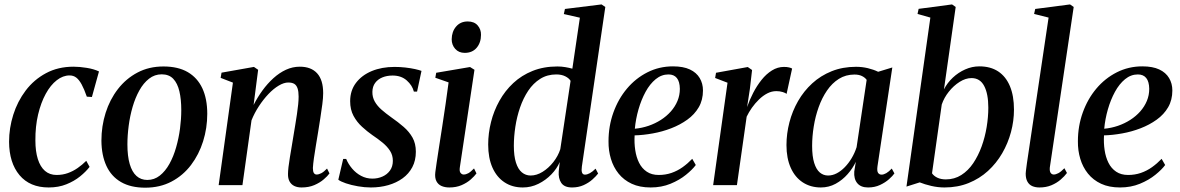

<svg xmlns="http://www.w3.org/2000/svg" viewBox="-20 -837 5336 868"><path d="M200 10.5Q115 10.5 68.2 -45.2Q21.5 -101 21 -196Q21 -258 40 -318.2Q59 -378.5 96.2 -427.8Q133.5 -477 188 -506.2Q242.5 -535.5 312.5 -535.5Q340 -535.5 372.2 -530.2Q404.5 -525 427.5 -514L395.5 -398.5L372.5 -400Q360.5 -434.5 349 -455.5Q337.5 -476.5 324.8 -486.2Q312 -496 294.5 -496Q264.5 -496 236.5 -474.2Q208.5 -452.5 186.8 -412.8Q165 -373 152.2 -319.2Q139.5 -265.5 140 -202Q140 -153 151 -118Q162 -83 183.2 -64.5Q204.5 -46 236 -46Q263 -46 286.8 -54.5Q310.5 -63 331.2 -77.5Q352 -92 370 -110L385 -82.5Q368.5 -61 342 -39.5Q315.5 -18 280 -3.8Q244.5 10.5 200 10.5Z M719 -536.5Q785 -536.5 828.8 -511Q872.5 -485.5 894.8 -437.8Q917 -390 917 -322.5Q917 -258 898.2 -198.2Q879.5 -138.5 843.5 -91Q807.5 -43.5 755.2 -16Q703 11.5 636.5 11.5Q571 11.5 527 -14Q483 -39.5 461 -87.2Q439 -135 438.5 -201Q438.5 -266.5 457.5 -326.8Q476.5 -387 513 -434.2Q549.5 -481.5 601.5 -509Q653.5 -536.5 719 -536.5ZM711 -501Q679 -501 653.8 -481.2Q628.5 -461.5 610 -428.2Q591.5 -395 579.5 -353.8Q567.5 -312.5 561.8 -268.5Q556 -224.5 556 -184Q556 -131 566.5 -95.2Q577 -59.5 597 -41.5Q617 -23.5 646 -23.5Q677.5 -23.5 702.5 -43.2Q727.5 -63 746 -96.2Q764.5 -129.5 776.2 -170.8Q788 -212 793.8 -255.5Q799.5 -299 799.5 -339.5Q799.5 -388 791 -424.2Q782.5 -460.5 763.2 -480.8Q744 -501 711 -501Z M1126.5 -362.5Q1144 -397 1166.5 -428Q1189 -459 1216 -483.5Q1243 -508 1273 -521.8Q1303 -535.5 1335.5 -535.5Q1386.5 -535.5 1413.8 -505.5Q1441 -475.5 1441 -416Q1441 -395 1437.2 -365.8Q1433.5 -336.5 1428.2 -303.5Q1423 -270.5 1418 -239Q1413.5 -210.5 1408.2 -179.8Q1403 -149 1399.2 -122.2Q1395.5 -95.5 1394.5 -77.5Q1394.5 -61.5 1399 -54.8Q1403.5 -48 1411.5 -48Q1421 -48 1432.5 -54Q1444 -60 1458.5 -75L1469.5 -53Q1461 -41 1443.5 -26Q1426 -11 1401 -0.2Q1376 10.5 1343 10.5Q1324.5 10.5 1310.5 3.8Q1296.5 -3 1289 -16.8Q1281.5 -30.5 1282 -51Q1282 -62.5 1284.2 -82Q1286.5 -101.5 1290.5 -125.5Q1294.5 -149.5 1298.8 -175.2Q1303 -201 1307 -225Q1311 -249 1315 -273.5Q1319 -298 1322.5 -321.2Q1326 -344.5 1328 -364.8Q1330 -385 1330 -400.5Q1330 -423.5 1325.2 -437.5Q1320.5 -451.5 1310.5 -457.8Q1300.5 -464 1283 -464Q1263.5 -464 1240 -450Q1216.5 -436 1193.5 -411.8Q1170.5 -387.5 1150.5 -357Q1130.5 -326.5 1117 -293L1076 0H968.5L1033 -463.5L977.5 -485L981.5 -508.5L1128 -534.5L1147 -521.5Z M1865.5 -423H1851Q1844 -451 1819 -473.2Q1794 -495.5 1755 -495.5Q1729 -495.5 1708.5 -487Q1688 -478.5 1676 -462.2Q1664 -446 1663.5 -422Q1663 -398 1674.2 -378Q1685.5 -358 1705 -341Q1724.5 -324 1749 -306.5Q1780 -285 1805 -263.2Q1830 -241.5 1845 -214.8Q1860 -188 1860 -151Q1860 -111.5 1844 -81.2Q1828 -51 1800 -30.8Q1772 -10.5 1735.2 0Q1698.5 10.5 1656.5 10.5Q1628.5 10.5 1598.2 5.2Q1568 0 1543.8 -8.2Q1519.5 -16.5 1509.5 -24.5L1531.5 -118.5H1545Q1554.5 -95.5 1571.8 -75Q1589 -54.5 1612.5 -42Q1636 -29.5 1663.5 -29.5Q1688 -29.5 1709 -38.8Q1730 -48 1743 -66Q1756 -84 1756 -110Q1756 -135.5 1743.2 -155.2Q1730.5 -175 1709.5 -192.2Q1688.5 -209.5 1663 -226.5Q1640 -242.5 1616.8 -263.8Q1593.5 -285 1578.2 -313.2Q1563 -341.5 1563 -379.5Q1563 -427.5 1589.2 -462.2Q1615.5 -497 1660.8 -515.8Q1706 -534.5 1763.5 -534.5Q1788 -534.5 1812.2 -531.8Q1836.5 -529 1855.8 -524.8Q1875 -520.5 1885.5 -516.5Z M2011.5 10.5Q1991.5 10.5 1976 3.8Q1960.5 -3 1952.8 -18.2Q1945 -33.5 1948 -58.5Q1949.5 -71 1954 -101.5Q1958.5 -132 1965.2 -174.8Q1972 -217.5 1979.5 -266.8Q1987 -316 1994.5 -367Q2002 -418 2008 -464.5L1948 -485.5L1952 -508L2105 -534L2125 -521.5L2059 -81.5Q2056 -63 2062 -55.5Q2068 -48 2076 -48Q2086.5 -48 2097 -53.8Q2107.5 -59.5 2123 -75.5L2134 -53Q2125 -40.5 2108 -25.5Q2091 -10.5 2066.8 0Q2042.5 10.5 2011.5 10.5ZM2081 -598Q2054 -598 2038 -616Q2022 -634 2022 -659.5Q2022.5 -694.5 2042.2 -717.2Q2062 -740 2094.5 -740Q2124 -740 2139.5 -722Q2155 -704 2154.5 -679.5Q2154.5 -644.5 2135 -621.2Q2115.5 -598 2081 -598Z M2610.5 -84Q2608 -66.5 2611.2 -57Q2614.5 -47.5 2624.5 -47.5Q2634.5 -47.5 2646.5 -54Q2658.5 -60.5 2672.5 -74.5L2684 -52.5Q2675 -40.5 2658.2 -25.5Q2641.5 -10.5 2618.2 0Q2595 10.5 2566 10.5Q2531.5 10.5 2517.5 -10Q2503.5 -30.5 2506 -63L2510.5 -104.5Q2498 -75 2472.8 -48.8Q2447.5 -22.5 2414.2 -6Q2381 10.5 2343.5 10.5Q2296 10.5 2260.8 -12.8Q2225.5 -36 2206.2 -79.5Q2187 -123 2187 -183.5Q2187 -234.5 2199.8 -285.2Q2212.5 -336 2237.8 -381.2Q2263 -426.5 2300.5 -461.5Q2338 -496.5 2388 -516.5Q2438 -536.5 2500 -536.5Q2518 -536.5 2535.8 -533.5Q2553.5 -530.5 2567.5 -526.5L2601.5 -757L2529 -773.5L2534 -796.5L2699.5 -817L2716.5 -805.5ZM2559.5 -471.5Q2552.5 -483.5 2535.5 -492Q2518.5 -500.5 2495 -500.5Q2454 -500.5 2422.2 -480.5Q2390.5 -460.5 2368 -426.8Q2345.5 -393 2331 -350.8Q2316.5 -308.5 2309.8 -263.8Q2303 -219 2303 -178Q2303 -132 2312.5 -102Q2322 -72 2339.2 -57.8Q2356.5 -43.5 2379 -43.5Q2406 -43.5 2433 -60.2Q2460 -77 2481.5 -104.2Q2503 -131.5 2513 -162.5Z M3125.5 -91Q3110.5 -70.5 3081.2 -46.8Q3052 -23 3011.2 -6.2Q2970.5 10.5 2921.5 10.5Q2872 10.5 2836 -6.2Q2800 -23 2776.5 -52.2Q2753 -81.5 2741.8 -119Q2730.5 -156.5 2731 -198Q2731 -267 2753 -328.2Q2775 -389.5 2814.2 -436.2Q2853.5 -483 2906.8 -510Q2960 -537 3022.5 -537Q3069 -537 3098.8 -523Q3128.5 -509 3143.2 -484.2Q3158 -459.5 3158 -428Q3158 -385 3139 -352.2Q3120 -319.5 3087.2 -296Q3054.5 -272.5 3014.2 -257Q2974 -241.5 2931 -233.8Q2888 -226 2849 -225Q2847 -190.5 2851.8 -158.5Q2856.5 -126.5 2869.2 -101Q2882 -75.5 2904 -60.8Q2926 -46 2958 -46Q2988.5 -46 3015.5 -55.2Q3042.5 -64.5 3066 -81.2Q3089.5 -98 3109.5 -119ZM3002 -500.5Q2970.5 -500.5 2944.2 -479Q2918 -457.5 2898.5 -421.8Q2879 -386 2866.5 -342.5Q2854 -299 2850 -255Q2882 -258 2912 -268.2Q2942 -278.5 2967.8 -295Q2993.5 -311.5 3012.8 -333.2Q3032 -355 3042.8 -380.8Q3053.5 -406.5 3053.5 -435.5Q3053 -468 3040 -484.2Q3027 -500.5 3002 -500.5Z M3204 0 3269 -463 3213 -484.5 3217 -508 3360.5 -534 3380 -520.5 3370 -434.5 3357.5 -353Q3368.5 -385 3385 -417Q3401.5 -449 3422.8 -475.8Q3444 -502.5 3469.8 -518.5Q3495.5 -534.5 3524 -534.5Q3537.5 -534.5 3547 -532.2Q3556.5 -530 3561 -527L3536 -412.5Q3532 -416.5 3518.8 -420.8Q3505.5 -425 3489.5 -425Q3468.5 -425 3448.8 -414.8Q3429 -404.5 3411.2 -387.2Q3393.5 -370 3379.2 -349.8Q3365 -329.5 3355.5 -309.5L3311.5 0Z M3947 -85.5Q3944 -64 3949.5 -55.8Q3955 -47.5 3965.5 -47.5Q3975 -47.5 3986.8 -54.2Q3998.5 -61 4011.5 -75L4023.5 -53Q4016 -42 3999.2 -27Q3982.5 -12 3958.5 -0.8Q3934.5 10.5 3904.5 10.5Q3871.5 10.5 3855.5 -9Q3839.5 -28.5 3842 -61.5L3849 -105.5Q3835.5 -76.5 3812 -49.8Q3788.5 -23 3757.8 -6.2Q3727 10.5 3691 10.5Q3644.5 10.5 3609.2 -12.5Q3574 -35.5 3554.8 -78.5Q3535.5 -121.5 3535.5 -181Q3535.5 -232.5 3548.8 -283.8Q3562 -335 3588 -380.2Q3614 -425.5 3652 -460.2Q3690 -495 3739.8 -515Q3789.5 -535 3850 -535Q3877.5 -535 3903.5 -528.8Q3929.5 -522.5 3950 -512.5L4014 -532ZM3898 -476Q3890.5 -486.5 3876.8 -493.2Q3863 -500 3843 -500Q3803.5 -500 3772.5 -480.5Q3741.5 -461 3718.8 -427.8Q3696 -394.5 3681 -352.5Q3666 -310.5 3658.8 -265.2Q3651.5 -220 3651.5 -177.5Q3651.5 -130 3660.8 -100.5Q3670 -71 3686.2 -57.2Q3702.5 -43.5 3723.5 -43.5Q3743.5 -43.5 3762.8 -53.5Q3782 -63.5 3799.2 -81.2Q3816.5 -99 3830.2 -122Q3844 -145 3852.5 -171.5Z M4247.5 -433Q4262.5 -462.5 4287.5 -486Q4312.5 -509.5 4343.5 -523.2Q4374.5 -537 4407.5 -537Q4458 -537 4492.8 -514Q4527.5 -491 4545.8 -447.2Q4564 -403.5 4564 -341.5Q4564 -290.5 4550.5 -240Q4537 -189.5 4510.8 -144.2Q4484.5 -99 4446.5 -64.2Q4408.5 -29.5 4359 -9.5Q4309.5 10.5 4250 10.5Q4220 10.5 4190 3.5Q4160 -3.5 4138 -12.5L4078 6.5L4186 -757.5L4128 -774L4133 -797L4284 -817L4300.5 -805.5ZM4193.5 -53.5Q4202 -41 4218 -33.5Q4234 -26 4256 -26Q4295 -26 4326 -45.8Q4357 -65.5 4379.8 -99.2Q4402.5 -133 4417.8 -175Q4433 -217 4440.5 -262.5Q4448 -308 4448 -350.5Q4448 -413 4429.2 -448.5Q4410.5 -484 4372 -484Q4345.5 -484 4318.2 -466.8Q4291 -449.5 4269.5 -422.5Q4248 -395.5 4237.5 -364.5Z M4726 -79.5Q4724.5 -63 4729.8 -55.5Q4735 -48 4744 -48Q4753 -48 4764.8 -54.2Q4776.5 -60.5 4792 -76.5L4803.5 -55Q4792.5 -40 4774.8 -24.8Q4757 -9.5 4733.2 0.5Q4709.5 10.5 4679 10.5Q4661 10.5 4647 4.5Q4633 -1.5 4625 -15.5Q4617 -29.5 4617 -52Q4617 -56.5 4618 -64.2Q4619 -72 4620.2 -81.2Q4621.5 -90.5 4622.5 -99L4720.5 -757.5L4655 -774L4660 -796.5L4817.5 -817L4834 -805.5Z M5247.5 -91Q5232.5 -70.5 5203.2 -46.8Q5174 -23 5133.2 -6.2Q5092.5 10.5 5043.5 10.5Q4994 10.5 4958 -6.2Q4922 -23 4898.5 -52.2Q4875 -81.5 4863.8 -119Q4852.5 -156.5 4853 -198Q4853 -267 4875 -328.2Q4897 -389.5 4936.2 -436.2Q4975.5 -483 5028.8 -510Q5082 -537 5144.5 -537Q5191 -537 5220.8 -523Q5250.5 -509 5265.2 -484.2Q5280 -459.5 5280 -428Q5280 -385 5261 -352.2Q5242 -319.5 5209.2 -296Q5176.5 -272.5 5136.2 -257Q5096 -241.5 5053 -233.8Q5010 -226 4971 -225Q4969 -190.5 4973.8 -158.5Q4978.5 -126.5 4991.2 -101Q5004 -75.5 5026 -60.8Q5048 -46 5080 -46Q5110.5 -46 5137.5 -55.2Q5164.5 -64.5 5188 -81.2Q5211.5 -98 5231.5 -119ZM5124 -500.5Q5092.5 -500.5 5066.2 -479Q5040 -457.5 5020.5 -421.8Q5001 -386 4988.5 -342.5Q4976 -299 4972 -255Q5004 -258 5034 -268.2Q5064 -278.5 5089.8 -295Q5115.5 -311.5 5134.8 -333.2Q5154 -355 5164.8 -380.8Q5175.5 -406.5 5175.5 -435.5Q5175 -468 5162 -484.2Q5149 -500.5 5124 -500.5Z"/></svg>

Font: Merriweather 96pt Medium
Style: Italic
Weight: 500
Italic angle: -7.8°
Version: Version 2.101